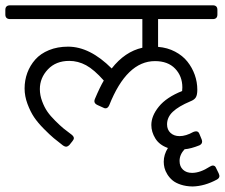

<svg xmlns="http://www.w3.org/2000/svg" viewBox="-44 -569 834 712"><path d="M766.9 73.7Q769.7 80.9 769.7 83.6Q769.7 91.6 760.6 96.7Q715.4 121.3 670.6 122.5H669.8Q645.7 122.1 626.4 115.7Q607.2 109.4 595.7 99.7Q584.2 90 576.5 77.5Q568.8 65 566 53.5Q563.2 42 563.2 30.9Q563.2 4.4 578.7 -20.2Q547 -31.3 532.1 -55.5Q517.2 -79.7 517.2 -105.4Q517.2 -139.5 545.2 -173.8Q573.1 -208.1 631.4 -231.5Q632.2 -236.2 632.2 -244.9Q632.2 -286.6 605.4 -314.5Q578.7 -342.4 530.7 -342.4Q426.1 -342.4 361.1 -178.8Q355.9 -167.3 347.6 -167.3Q342.8 -167.3 339.3 -169.6L317.5 -179.5Q306 -184.7 306 -193.8Q306 -196.6 307.6 -201.3Q327 -247.3 340.9 -270.3Q305.2 -310.7 275.3 -327Q245.3 -343.2 212.8 -343.2Q163.3 -343.2 133.6 -311.7Q103.8 -280.2 103.8 -238.6Q103.8 -216 112.2 -193.6Q120.5 -171.2 131.6 -155.2Q142.7 -139.1 161.1 -120.9Q179.5 -102.7 191.6 -92.7Q203.7 -82.8 222.4 -69Q229.9 -62.6 229.9 -56.7Q229.9 -51.9 224.7 -45.6L213.6 -31.7Q206.9 -25 200.6 -25Q197 -25 189.9 -29.3Q169.2 -45.2 155.4 -56.7Q141.5 -68.2 118.9 -91Q96.3 -113.8 82.4 -134.4Q68.6 -155 57.9 -183.7Q47.2 -212.4 47.2 -241Q47.2 -271.5 57.3 -298.9Q67.4 -326.2 86.8 -348.2Q106.2 -370.2 137.7 -383.1Q169.2 -396 208.5 -396Q289.3 -396 370.2 -315.1Q419.3 -377.7 483.9 -392V-498.2H-6.3Q-24.2 -498.2 -24.2 -515.3V-532.3Q-24.2 -549.3 -6.3 -549.3H745.1Q762.2 -549.3 762.2 -532.3V-515.3Q762.2 -498.2 745.1 -498.2H542.2V-395.2Q577.1 -392.4 605.2 -377.5Q633.4 -362.7 651 -340.5Q668.6 -318.3 678.2 -291.5Q687.7 -264.8 687.7 -236.2Q687.7 -217.2 682.3 -208.1Q677 -199 661.5 -193Q618.3 -174.8 596.9 -154.6Q575.5 -134.4 575.5 -107.8Q575.5 -88 588.4 -76.1Q601.3 -64.2 621.9 -64.2Q645.3 -64.2 673 -79.7Q679 -82 683.3 -82Q692 -82 695.6 -72.1L703.9 -51.9Q705.5 -47.2 705.5 -44Q705.5 -34.9 695.6 -30.1Q663.9 -17.4 640.5 -15.5Q621.9 4.4 621.9 27.7Q621.9 48.4 634.6 60.2Q647.2 72.1 668.3 72.1Q698.4 72.1 734.4 48.8Q741.2 44.8 745.1 44.8Q753.9 44.8 757.4 54.3Z"/></svg>

Font: Jaldi
Style: Regular
Weight: 400
Designer: Pablo Cosgaya and Nicolas Silva
Foundry: Omnibus-Type
Version: Version 1.001;PS 001.001;hotconv 1.0.70;makeotf.lib2.5.58329